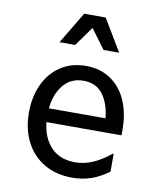

<svg xmlns="http://www.w3.org/2000/svg" viewBox="-88 -851 775 932"><g transform="rotate(10 300.0 -385.0)"><path d="M532 -232H162Q170 -155 213.5 -109.5Q257 -64 332 -64Q377 -64 419.5 -82.5Q462 -101 506 -137H510V-49Q466 -17 423 -2.5Q380 12 331 12Q251 12 192 -23Q133 -58 101.5 -120.5Q70 -183 70 -264Q70 -341 98.5 -402.5Q127 -464 180 -499Q233 -534 304 -534Q376 -534 427.5 -498.5Q479 -463 505.5 -401Q532 -339 532 -261ZM162 -300H441Q434 -373 400.5 -417Q367 -461 305 -461Q243 -461 206 -416Q169 -371 162 -300ZM251 -782H357L451 -625H374L303 -721L234 -625H157Z"/></g></svg>

Font: Amiko
Style: Regular
Weight: 400
Designer: Pablo Impallari, Rodrigo Fuenzalida, Andres Torresi
Foundry: Impallari Type
Version: Version 1.001; ttfautohint (v1.3)